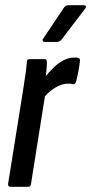

<svg xmlns="http://www.w3.org/2000/svg" viewBox="-20 -717 350 737"><path d="M21 0Q10 0 11 -11L68 -367Q74 -406 78 -433.5Q82 -461 83 -479Q83 -490 93 -490H151Q160 -490 160 -479Q160 -460 157 -434Q154 -408 152 -391L157 -376L99 -11Q98 0 89 0ZM144 -338 152 -420Q166 -438 183.5 -455.5Q201 -473 222 -484.5Q243 -496 265 -496Q270 -496 274 -496Q278 -496 282 -494Q287 -492 287 -484Q285 -465 281 -444Q277 -423 272 -403Q268 -392 260 -394Q256 -395 252 -395.5Q248 -396 241 -396Q226 -396 209 -389Q192 -382 175.5 -369Q159 -356 144 -338ZM151 -556Q146 -556 144 -560Q142 -564 146 -569L225 -687Q232 -697 242 -697H302Q308 -697 309.5 -693.5Q311 -690 307 -684L217 -566Q209 -556 198 -556Z"/></svg>

Font: Sofia Sans Extra Condensed SemiBold
Style: Italic
Weight: 600
Italic angle: -9°
Designer: Botio Nikoltchev, Ani Petrova
Foundry: lettersoup
Version: Version 4.101